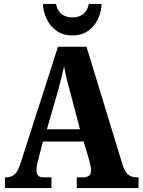

<svg xmlns="http://www.w3.org/2000/svg" viewBox="-20 -950 720 970"><path d="M5 0V-54H13Q36 -54 53 -68Q70 -82 84 -126L273 -714H417L600 -115Q610 -82 627.5 -68Q645 -54 670 -54H680V0H368V-54H401Q417 -54 428.5 -62Q440 -70 440 -89Q440 -101 436.5 -115.5Q433 -130 431 -139L403 -235H197L176 -154Q173 -142 168.5 -123.5Q164 -105 164 -91Q164 -74 172 -64Q180 -54 201 -54H240V0ZM217 -297H384L334 -487Q325 -519 317 -551Q309 -583 304 -615Q297 -583 289 -552Q281 -521 273 -491ZM346 -771Q297 -771 264.5 -795Q232 -819 215 -856Q198 -893 197 -930H263Q270 -894 292 -878Q314 -862 346 -862Q378 -862 399.5 -878Q421 -894 429 -930H493Q493 -893 476 -856Q459 -819 426.5 -795Q394 -771 346 -771Z"/></svg>

Font: Noto Serif Lao Condensed ExtraBold
Style: Regular
Weight: 800
Width: 3
Designer: Monotype Design Team
Foundry: Monotype Imaging Inc.
Version: Version 2.003; ttfautohint (v1.8.4.7-5d5b)